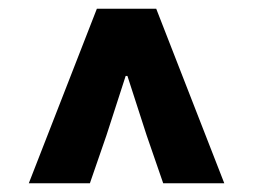

<svg xmlns="http://www.w3.org/2000/svg" viewBox="-20 -690 580 440"><path d="M46 -270 202 -670H338L494 -270H354L316 -380L272 -516H268L224 -380L186 -270Z"/></svg>

Font: Mada Black
Style: Regular
Weight: 900
Designer: Khaled Hosny
Version: Version 1.5